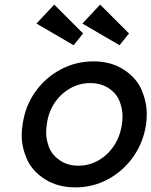

<svg xmlns="http://www.w3.org/2000/svg" viewBox="-20 -802 656 832"><path d="M307 10Q230 10 174.5 -25.5Q119 -61 96.5 -113Q74 -165 74 -215Q74 -238 78 -263Q89 -342 132.5 -403.5Q176 -465 242 -500.5Q308 -536 385 -536Q461 -536 516 -500.5Q571 -465 593.5 -412.5Q616 -360 616 -308Q616 -286 613 -263Q601 -184 557.5 -122.5Q514 -61 448.5 -25.5Q383 10 307 10ZM320 -84Q367 -84 407.5 -107.5Q448 -131 474.5 -171.5Q501 -212 508 -263Q511 -281 511 -298Q511 -329 498.5 -362.5Q486 -396 452 -419Q418 -442 371 -442Q324 -442 283 -418.5Q242 -395 215.5 -354.5Q189 -314 183 -263Q180 -244 180 -227Q180 -197 192.5 -164Q205 -131 239 -107.5Q273 -84 320 -84ZM498 -606 337 -700 414 -782 539 -657ZM299 -606 138 -700 215 -782 340 -657Z"/></svg>

Font: Lexend
Style: Italic
Weight: 400
Italic angle: -8.13011°
Designer: Bonnie Shaver-Troup, Thomas Jockin
Foundry: Lexend
Version: Version 1.007